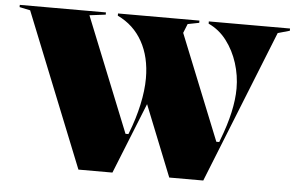

<svg xmlns="http://www.w3.org/2000/svg" viewBox="-50 -781 1318 855"><g transform="rotate(5 609.0 -354.0)"><path d="M735 0 603 -330 736 -659 930 -177H943L947 -188Q973 -255 986 -313.5Q999 -372 999 -421Q999 -479 981.5 -534Q964 -589 931 -632.5Q898 -676 850 -698V-708H1213V-698L1160 -683L887 0ZM329 0 53 -688 5 -698V-708H390V-698L318 -689L524 -177H537L539 -182Q565 -248 579 -312.5Q593 -377 593 -431Q593 -526 554.5 -595Q516 -664 444 -698V-708H808V-698L757 -688L481 0Z"/></g></svg>

Font: Kalnia
Style: Bold
Weight: 700
Designer: Frida Medrano
Foundry: Frida Medrano
Version: Version 1.105